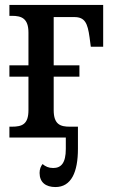

<svg xmlns="http://www.w3.org/2000/svg" viewBox="-20 -556 458 776"><path d="M18 0H246V46C246 103 227 123 195 123C176 123 164 117 152 107C145 116 140 127 140 143C140 181 165 200 204 200C268 200 295 140 295 45V-44H262C224 -44 197 -53 197 -111V-246H301V-292H197V-487H280C323 -487 334 -463 342 -405L347 -367H397V-536H18V-492H28C67 -492 95 -482 95 -424V-292H18V-246H95V-111C95 -54 70 -44 28 -44H18Z"/></svg>

Font: Noto Serif Condensed Medium
Style: Regular
Weight: 500
Width: 3
Designer: Monotype Design Team
Foundry: Monotype Imaging Inc.
Version: Version 2.015